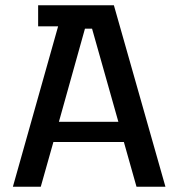

<svg xmlns="http://www.w3.org/2000/svg" viewBox="-20 -710 672 730"><path d="M201 -610H125V-690H413L609 0H499L451 -170H183L135 0H29ZM430 -247 330 -601H303L204 -247Z"/></svg>

Font: Mozilla Headline BETA
Style: Regular
Weight: 400
Designer: Studio DRAMA
Foundry: Studio DRAMA
Version: Version 0.100